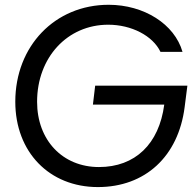

<svg xmlns="http://www.w3.org/2000/svg" viewBox="-20 -759 807 791"><path d="M383.3 11.7C578.1 11.7 714.8 -114.3 740.7 -317.9L752 -406.2H372.1L362.8 -328.1H656.7C635.3 -165.5 536.6 -70.8 387.7 -70.8C237.8 -70.8 132.8 -181.6 132.8 -339.8C132.8 -522 257.3 -657.2 425.8 -657.2C521.5 -657.2 609.4 -611.8 641.1 -545.4H731.9C699.2 -659.7 573.2 -739.3 427.7 -739.3C206.5 -739.3 43 -569.3 43 -339.8C43 -132.8 183.1 11.7 383.3 11.7Z"/></svg>

Font: Guggenheim Sans Display
Style: Italic
Weight: 400
Italic angle: -7°
Designer: Modified by Tom Baber under direction of Pentagram Design 2023
Foundry: rsms
Version: Version 1.001;Glyphs 3.1.2 (3151)